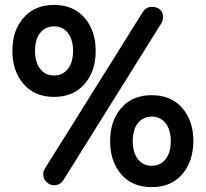

<svg xmlns="http://www.w3.org/2000/svg" viewBox="-20 -730 835 779"><path d="M199.2 -710Q278.3 -710 323.2 -657.7Q368.2 -605.5 368.2 -523.4Q368.2 -433.6 315.4 -380.9Q271.5 -336.9 199.2 -336.9Q120.1 -336.9 75.2 -389.6Q30.3 -441.4 30.3 -523.4Q30.3 -564.5 41 -597.7Q54.7 -637.7 83 -666Q127 -710 199.2 -710ZM155.3 -22.5Q155.3 -35.2 162.1 -45.9L559.6 -681.6Q573.2 -702.1 596.7 -702.1Q618.2 -702.1 629.9 -690.4Q641.6 -678.7 641.6 -661.1Q641.6 -646.5 632.8 -632.8L238.3 -1Q224.6 21.5 199.2 21.5Q181.6 21.5 168.5 8.3Q155.3 -4.9 155.3 -22.5ZM276.4 -523.4Q276.4 -576.2 249 -603.5Q229.5 -623 199.2 -623Q164.1 -623 143.1 -596.7Q122.1 -570.3 122.1 -523.4Q122.1 -470.7 149.4 -443.4Q168.9 -423.8 199.2 -423.8Q229.5 -423.8 249 -443.4L254.9 -449.2Q276.4 -476.6 276.4 -523.4ZM426.8 -157.2Q426.8 -247.1 479.5 -299.8Q523.4 -343.8 595.7 -343.8Q674.8 -343.8 719.7 -291.5Q764.6 -239.3 764.6 -157.2Q763.7 -75.2 719.7 -23.4Q674.8 29.3 595.7 29.3Q516.6 29.3 471.7 -22.9Q426.8 -75.2 426.8 -157.2ZM672.9 -157.2Q672.9 -210 645.5 -237.3Q626 -256.8 595.7 -256.8Q560.5 -256.8 539.6 -230.5Q518.6 -204.1 518.6 -157.2Q518.6 -104.5 545.9 -77.1Q565.4 -57.6 595.7 -57.6Q630.9 -57.6 651.9 -84Q672.9 -110.4 672.9 -157.2Z"/></svg>

Font: FakePearl
Style: SemiBold
Weight: 400
Version: Version 1.2